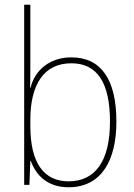

<svg xmlns="http://www.w3.org/2000/svg" viewBox="-20 -780 565 810"><path d="M108 -509V-760H82V0H104L108 -101H110C133 -37 184 10 269 10C408 10 471 -103 471 -267C471 -444 407 -538 281 -538C191 -538 127 -485 109 -410H107C108 -438 108 -481 108 -509ZM281 -513C391 -513 444 -430 444 -267C444 -102 383 -15 269 -15C165 -15 108 -93 108 -248V-274C108 -422 164 -513 281 -513Z"/></svg>

Font: Noto Sans Armenian SemiCondensed Thin
Style: Regular
Weight: 100
Width: 4
Designer: Monotype Design Team
Foundry: Monotype Imaging Inc.
Version: Version 2.008